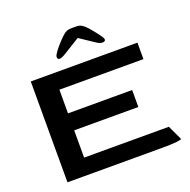

<svg xmlns="http://www.w3.org/2000/svg" viewBox="-137 -919 1040 1052"><g transform="rotate(-20 383.0 -393.0)"><path d="M80 0V-588H702V-492H212V-354H586V-255H212V-96H706L746 -11Q746 -7 719 -3.5Q692 0 626 0ZM259 -666Q259 -675 274 -695Q289 -715 307.5 -735Q326 -755 336 -764Q349 -776 360 -781Q371 -786 388 -786H418Q436 -786 448 -778.5Q460 -771 468 -763Q479 -752 496 -731.5Q513 -711 526.5 -692Q540 -673 540 -666Q540 -655 524.5 -654Q509 -653 490 -666L403 -724L309 -666Q259 -635 259 -666Z"/></g></svg>

Font: Goldman
Style: Regular
Weight: 400
Designer: Jaikishan Patel
Version: Version 1.000; ttfautohint (v1.8.3)